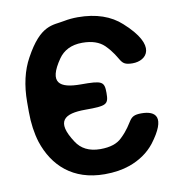

<svg xmlns="http://www.w3.org/2000/svg" viewBox="-82 -796 822 881"><g transform="rotate(-10 329.5 -355.5)"><path d="M336 -107C283 -107 247 -127 225 -161C155 -267 200 -297 299 -297C398 -297 408 -302 408 -356C408 -410 398 -415 299 -415C200 -415 155 -445 227 -549C250 -582 286 -602 338 -602C384 -602 417 -590 440 -568C508 -500 484 -469 550 -469C616 -469 676 -530 539 -653C491 -697 424 -721 338 -721C316 -721 294 -719 274 -715C220 -704 164 -718 88 -578C58 -524 42 -456 42 -377V-332C42 -279 49 -231 62 -189C100 -74 187 10 336 10C380 10 419 4 453 -8C501 -25 541 -52 571 -90C656 -202 616 -236 549 -236C483 -236 505 -205 437 -140C415 -118 382 -107 336 -107Z"/></g></svg>

Font: Asimov Print
Style: A
Weight: 500
Designer: Google
Version: Version 2.000980: 2014